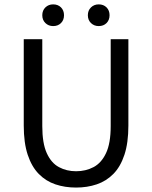

<svg xmlns="http://www.w3.org/2000/svg" viewBox="-20 -833 685 865"><path d="M322.6 12Q272.2 12 229.4 -2.5Q186.6 -16.9 154.7 -49.4Q122.7 -81.9 104.8 -135.8Q87 -189.6 87 -267.5V-656.3H170.5V-265Q170.5 -187.5 190.7 -143.1Q210.8 -98.6 245.5 -80.1Q280.1 -61.5 322.6 -61.5Q366.1 -61.5 401.4 -80.1Q436.7 -98.6 457.7 -143.1Q478.7 -187.5 478.7 -265V-656.3H558.4V-267.5Q558.4 -189.6 540.6 -135.8Q522.8 -81.9 490.7 -49.4Q458.6 -16.9 415.8 -2.5Q373 12 322.6 12ZM219.5 -715.5Q198.7 -715.5 184.6 -729.1Q170.5 -742.8 170.5 -764.4Q170.5 -786 184.6 -799.7Q198.7 -813.3 219.5 -813.3Q241.2 -813.3 254.8 -799.7Q268.4 -786 268.4 -764.4Q268.4 -742.8 254.8 -729.1Q241.2 -715.5 219.5 -715.5ZM424.7 -715.5Q404 -715.5 389.9 -729.1Q375.8 -742.8 375.8 -764.4Q375.8 -786 389.9 -799.7Q404 -813.3 424.7 -813.3Q446.4 -813.3 460 -799.7Q473.6 -786 473.6 -764.4Q473.6 -742.8 460 -729.1Q446.4 -715.5 424.7 -715.5Z"/></svg>

Font: Source Sans 3
Style: Regular
Weight: 200
Designer: Paul D. Hunt
Foundry: Adobe
Version: Version 3.046;hotconv 1.0.118;makeotfexe 2.5.65603